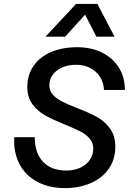

<svg xmlns="http://www.w3.org/2000/svg" viewBox="-20 -952 690 984"><path d="M53 -249H158Q158 -169 200 -123.5Q242 -78 320 -78Q360 -78 391.5 -92.5Q423 -107 440.5 -133Q458 -159 458 -191Q458 -221 439 -242.5Q420 -264 391.5 -278.5Q363 -293 314 -313Q252 -338 213 -359.5Q174 -381 147 -417Q120 -453 120 -506Q120 -567 151 -613Q182 -659 240 -684.5Q298 -710 376 -710Q447 -710 502 -683Q557 -656 588.5 -606.5Q620 -557 620 -491H513Q511 -530 492 -559Q473 -588 441.5 -604Q410 -620 369 -620Q330 -620 299 -606.5Q268 -593 250.5 -569Q233 -545 233 -515Q233 -486 251.5 -466Q270 -446 297.5 -432Q325 -418 373 -399Q436 -375 475.5 -353.5Q515 -332 543 -294.5Q571 -257 571 -200Q571 -136 538 -88Q505 -40 446 -14Q387 12 313 12Q231 12 170.5 -20.5Q110 -53 79.5 -112Q49 -171 53 -249ZM370 -932H479L567 -764H474L416 -877L314 -764H213Z"/></svg>

Font: Azeret Mono
Style: Italic
Weight: 400
Italic angle: -12°
Designer: Martin Vácha
Foundry: Displaay
Version: Version 1.000; Glyphs 3.0.3, build 3074